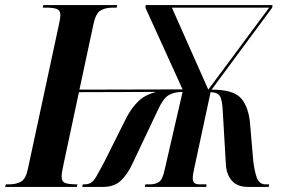

<svg xmlns="http://www.w3.org/2000/svg" viewBox="-41 -734 1134 754"><path d="M-21 0 -18 -10H-5Q23 -10 42 -21Q61 -32 69 -73L189 -631Q196 -662 196 -674Q196 -694 181.5 -699Q167 -704 141 -704H127L129 -714H419L417 -704H402Q373 -704 354 -693Q335 -682 326 -639L271 -382L676 -383L530 -704L531 -714H1029L1028 -704L790 -382Q869 -382 900 -353.5Q931 -325 940 -260L954 -97Q962 -42 972.5 -26Q983 -10 1000 -10H1016L1014 0H932Q891 0 869.5 -24.5Q848 -49 846 -89L834 -294Q832 -344 821.5 -358Q811 -372 786 -372L722 -74Q719 -60 717.5 -51Q716 -42 716 -34Q716 -22 722 -16Q728 -10 744 -10H770L769 0H528L530 -10H548Q570 -10 584 -20Q598 -30 606 -69L676 -373Q641 -373 620 -359.5Q599 -346 579 -302L479 -91Q459 -48 433 -24Q407 0 364 0H282L284 -10H290Q306 -10 316.5 -16.5Q327 -23 338 -42Q349 -61 368 -97L455 -271Q476 -311 502.5 -336.5Q529 -362 572 -373L269 -372L209 -91Q205 -73 203 -61Q201 -49 201 -40Q201 -22 213.5 -16Q226 -10 263 -10L261 0ZM777 -382 1016 -704H634Z"/></svg>

Font: Noto Serif Display ExtraCondensed
Style: Bold Italic
Weight: 700
Width: 2
Italic angle: -12°
Designer: Monotype Design Team
Foundry: Monotype Imaging Inc.
Version: Version 2.009